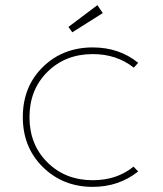

<svg xmlns="http://www.w3.org/2000/svg" viewBox="-20 -713 635 749"><path d="M69 -256Q69 -375 147 -451.5Q225 -528 342 -528Q445 -528 519 -468L502 -449Q435 -502 342 -502Q235 -502 165 -432.5Q95 -363 95 -256Q95 -149 165 -79.5Q235 -10 342 -10Q436 -10 501 -63L519 -44Q443 16 342 16Q226 16 147.5 -61Q69 -138 69 -256ZM360 -693 381 -662 262 -587 247 -608Z"/></svg>

Font: Spartan MB
Style: Regular
Weight: 250
Designer: Matt Bailey
Foundry: Matt Bailey
Version: Version 1.000